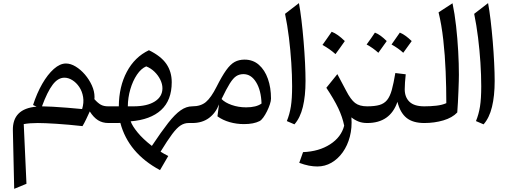

<svg xmlns="http://www.w3.org/2000/svg" viewBox="-20 -774 3202 1208"><path d="M395 -374.5Q424.3 -374.5 455.8 -355.5Q487.3 -336.4 514.2 -305.2Q541 -273.9 557.9 -236.8Q574.7 -199.7 574.7 -163.6Q574.7 -160.2 574.5 -157Q574.2 -153.8 573.7 -150.4Q595.7 -125.5 614.3 -115.2Q632.8 -105 659.7 -105H667.5V0H662.1Q624.5 0 596.4 -17.8Q568.4 -35.6 544.9 -72.8Q534.7 -50.3 522.5 -24.7Q510.3 1 499 19.5Q412.1 9.8 336.2 4.9Q260.3 0 217.8 0Q190.9 0 169.4 1.7Q147.9 3.4 129.4 6.8L146.5 382.3L69.3 414.1L61 47.4Q57.6 -90.3 210 -103L188 -113.3Q211.9 -187.5 245.8 -246.6Q279.8 -305.7 318.6 -340.1Q357.4 -374.5 395 -374.5ZM385.3 -285.2Q344.7 -285.2 311.3 -241Q277.8 -196.8 244.1 -105Q269.5 -105 312 -102.5Q354.5 -100.1 403.3 -96.2Q452.1 -92.3 496.6 -87.9Q508.8 -127.9 502.9 -163.6Q497.1 -199.2 478.8 -226.6Q460.4 -253.9 435.5 -269.5Q410.6 -285.2 385.3 -285.2Z M917 -458Q993.2 -420.9 1026.9 -371.6Q1060.5 -322.3 1060.5 -256.8Q1060.5 -143.1 993.7 -81.8Q926.8 -20.5 802.2 -10.7Q812 18.1 845.7 59.3Q879.4 100.6 935.5 144Q994.6 55.2 1037.6 0.2Q1080.6 -54.7 1116.5 -79.8Q1152.3 -105 1189.5 -105H1189.9V0H1166.5Q1140.1 0 1116.5 15.1Q1092.8 30.3 1063.5 69.3Q1034.2 108.4 990.2 180.2Q999.5 186 1012.5 193.6Q1025.4 201.2 1038.6 207.5L986.8 296.4Q787.6 189.5 737.3 -0.5Q719.7 0 703.4 0Q687 0 667.5 0Q650.9 0 650.9 -33.2V-71.8Q650.9 -105 667.5 -105H727.5Q728.5 -229.5 778.1 -322.5Q827.6 -415.5 917 -458ZM899.9 -356.4Q867.7 -342.8 841.6 -304Q815.4 -265.1 800 -212.4Q784.7 -159.7 784.2 -105H819.8Q905.8 -105 953.9 -135.5Q1002 -166 1002 -218.8Q1002 -245.1 988.5 -272.7Q975.1 -300.3 951.9 -322.8Q928.7 -345.2 899.9 -356.4Z M1518.6 -398.9Q1571.8 -398.9 1608.9 -366.2Q1646 -333.5 1665.5 -278.1Q1685.1 -222.7 1685.1 -153.8Q1685.1 -139.2 1678 -117.7Q1670.9 -96.2 1659.9 -74Q1648.9 -51.8 1636.5 -34.7Q1624 -17.6 1613.3 -12.2Q1576.2 6.8 1515.1 6.8Q1468.3 6.8 1424.8 -5.6Q1381.3 -18.1 1348.1 -42L1357.9 -117.2Q1336.9 -62.5 1294.2 -31.2Q1251.5 0 1189.9 0Q1173.3 0 1173.3 -33.2V-71.8Q1173.3 -105 1189.9 -105Q1243.2 -105 1275.6 -132.3Q1308.1 -159.7 1342.3 -227.5Q1376.5 -295.4 1403.1 -332.5Q1429.7 -369.6 1456.5 -384.3Q1483.4 -398.9 1518.6 -398.9ZM1511.7 -307.6Q1486.3 -307.6 1466.8 -295.2Q1447.3 -282.7 1426 -249Q1404.8 -215.3 1374 -150.9Q1395.5 -128.4 1437.7 -113.5Q1480 -98.6 1528.8 -98.6Q1592.3 -98.6 1625.5 -122.6Q1622.6 -206.1 1591.3 -256.8Q1560.1 -307.6 1511.7 -307.6Z M1860.8 -754.4Q1869.1 -710.4 1876.7 -647.2Q1884.3 -584 1890.1 -514.2Q1896 -444.3 1899.2 -378.7Q1902.3 -313 1902.3 -264.6Q1902.3 -170.4 1885.5 -101.3Q1868.7 -32.2 1832.5 8.3L1784.7 -12.2Q1802.2 -54.7 1810.1 -104Q1817.9 -153.3 1817.9 -231.4Q1817.9 -300.8 1812.7 -379.4Q1807.6 -458 1797.9 -537.1Q1788.1 -616.2 1773.4 -687Z M2102.5 -307.6 2158.2 -202.6Q2186.5 -147.5 2214.1 -126.2Q2241.7 -105 2290 -105H2290.5V0H2290Q2259.3 0 2235.4 -9.5Q2211.4 -19 2190.9 -35.6Q2195.8 29.3 2181.2 85.4Q2166.5 141.6 2136.5 183.8Q2106.4 226.1 2065.4 249.8Q2024.4 273.4 1976.6 273.4Q1951.2 273.4 1923.3 268.1Q1895.5 262.7 1862.8 250.5L1886.7 183.1Q1986.8 179.2 2056.9 134Q2127 88.9 2145.5 16.6Q2134.8 -37.1 2108.2 -93.3Q2081.5 -149.4 2033.2 -221.7ZM2066.9 -574.2Q2105 -559.6 2149.4 -515.6Q2135.3 -495.1 2120.8 -474.9Q2106.4 -454.6 2090.8 -433.6Q2053.7 -466.8 2008.8 -491.2Q2023.9 -512.7 2038.1 -532.7Q2052.2 -552.7 2066.9 -574.2Z M2286.6 -494.1Q2315.9 -533.7 2338.9 -568.8Q2372.6 -556.2 2413.1 -515.6Q2399.9 -496.6 2386.7 -478.5Q2373.5 -460.4 2360.4 -441.9Q2326.7 -472.7 2286.6 -494.1ZM2443.4 -494.1Q2464.8 -523.4 2495.6 -568.8Q2528.8 -555.7 2570.3 -515.6Q2540.5 -473.6 2517.1 -441.9Q2487.3 -469.7 2443.4 -494.1ZM2290.5 0Q2273.9 0 2273.9 -33.2V-71.8Q2273.9 -105 2290.5 -105Q2337.4 -105 2367.2 -113.5Q2397 -122.1 2415.3 -144.5Q2433.6 -167 2445.1 -208.3Q2456.5 -249.5 2467.3 -314.5L2532.7 -306.6Q2529.8 -279.3 2528.1 -255.4Q2526.4 -231.4 2526.4 -212.4Q2526.4 -162.6 2556.2 -133.8Q2585.9 -105 2649.4 -105H2649.9V0H2649.4Q2577.6 0 2537.6 -32.5Q2497.6 -64.9 2480.5 -133.3Q2435.1 0 2290.5 0Z M2827.1 -753.4Q2840.8 -688.5 2849.6 -609.9Q2858.4 -531.2 2862.8 -451.7Q2867.2 -372.1 2867.2 -303.7Q2867.2 -290.5 2866.5 -262.7Q2865.7 -234.9 2864.3 -200Q2862.8 -165 2861.1 -129.9Q2859.4 -94.7 2856.9 -66.4Q2825.7 -33.2 2769.5 -16.6Q2713.4 0 2649.9 0Q2633.3 0 2633.3 -33.2V-71.8Q2633.3 -105 2649.9 -105Q2688 -105 2725.3 -109.1Q2762.7 -113.3 2788.1 -125Q2788.1 -222.2 2783.9 -324.5Q2779.8 -426.8 2769 -522.9Q2758.3 -619.1 2739.3 -696.3Z M3050.8 -754.4Q3059.1 -710.4 3066.7 -647.2Q3074.2 -584 3080.1 -514.2Q3085.9 -444.3 3089.1 -378.7Q3092.3 -313 3092.3 -264.6Q3092.3 -170.4 3075.4 -101.3Q3058.6 -32.2 3022.5 8.3L2974.6 -12.2Q2992.2 -54.7 3000 -104Q3007.8 -153.3 3007.8 -231.4Q3007.8 -300.8 3002.7 -379.4Q2997.6 -458 2987.8 -537.1Q2978 -616.2 2963.4 -687Z"/></svg>

Font: Pinar-DS1-FD Medium
Style: Regular
Weight: 500
Designer: Amin Abedi
Version: Version 3.000